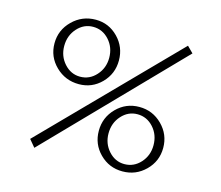

<svg xmlns="http://www.w3.org/2000/svg" viewBox="-96 -755 1056 916"><g transform="rotate(15 432.0 -297.0)"><path d="M144.1 36 114 0 726.3 -624.2 756.3 -594.2 144.1 36ZM578.6 36Q512.6 36 466.4 -10.2Q420.2 -56.4 420.2 -122.4Q420.2 -188.5 466.4 -235.3Q512.6 -282.1 578.6 -282.1Q644.7 -282.1 691.5 -235.3Q738.3 -188.5 738.3 -122.4Q738.3 -56.4 691.5 -10.2Q644.7 36 578.6 36ZM270.1 -312.1Q202.9 -312.1 155.5 -358.3Q108 -404.6 108 -470.6Q108 -536.6 155.5 -583.4Q202.9 -630.3 270.1 -630.3Q334.9 -630.3 380.6 -583.4Q426.2 -536.6 426.2 -470.6Q426.2 -404.6 380.6 -358.3Q334.9 -312.1 270.1 -312.1ZM578.6 0Q625.5 0 657.9 -36Q690.3 -72 690.3 -122.4Q690.3 -174.1 657.9 -210.1Q625.5 -246.1 578.6 -246.1Q533 -246.1 500.6 -210.1Q468.2 -174.1 468.2 -122.4Q468.2 -72 500.6 -36Q533 0 578.6 0ZM266.5 -348.1Q313.3 -348.1 345.7 -384.2Q378.2 -420.2 378.2 -470.6Q378.2 -522.2 345.7 -558.2Q313.3 -594.2 266.5 -594.2Q220.9 -594.2 188.5 -558.2Q156.1 -522.2 156.1 -470.6Q156.1 -420.2 188.5 -384.2Q220.9 -348.1 266.5 -348.1Z"/></g></svg>

Font: Lohit Gujarati
Style: Regular
Weight: 400
Version: 2.92.4